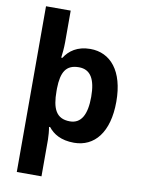

<svg xmlns="http://www.w3.org/2000/svg" viewBox="-105 -831 843 1141"><g transform="rotate(10 316.5 -260.0)"><path d="M588 -274C588 -459 504 -556 382 -556C304 -556 255 -520 227 -475H220C223 -495 227 -537 227 -569V-760H78V240H227V19C227 -2 224 -37 220 -57H227C256 -20 303 10 382 10C505 10 588 -88 588 -274ZM436 -276C436 -169 404 -111 336 -111C253 -111 227 -169 227 -275V-291C229 -389 256 -437 334 -437C404 -437 436 -383 436 -276Z"/></g></svg>

Font: Noto Sans Arabic UI
Style: Bold
Weight: 700
Designer: Monotype Design Team, Nadine Chahine and Nizar Qandah
Foundry: Monotype Imaging Inc.
Version: Version 2.010